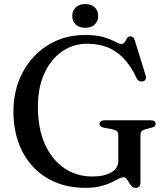

<svg xmlns="http://www.w3.org/2000/svg" viewBox="-20 -884 797 922"><path d="M654.5 -10.5Q654.5 5 648.8 11.5Q643 18 631 18Q620.5 18 612.8 10.2Q605 2.5 599.2 -7.5Q593.5 -17.5 587.5 -25.2Q581.5 -33 573.5 -33Q563.5 -33 549.2 -25.2Q535 -17.5 514.2 -7.5Q493.5 2.5 463 10.2Q432.5 18 390.5 18Q310 18 246 -9Q182 -36 137 -85Q92 -134 68.2 -201Q44.5 -268 44.5 -348.5Q44.5 -428 70.2 -495.2Q96 -562.5 142.5 -612Q189 -661.5 251.5 -688.8Q314 -716 388 -716Q443.5 -716 478 -705.5Q512.5 -695 532.2 -684Q552 -673 562 -673Q574 -673 579.2 -682.2Q584.5 -691.5 590 -700.5Q595.5 -709.5 607 -709.5Q614.5 -709.5 619.2 -705Q624 -700.5 627.5 -689.5L680 -519.5Q683.5 -509.5 678.8 -502Q674 -494.5 664 -493Q655 -491.5 647.5 -495.5Q640 -499.5 636 -509Q607.5 -569 572.2 -605.2Q537 -641.5 493.8 -657.8Q450.5 -674 399.5 -674Q331 -674 277.5 -636.5Q224 -599 193 -531.2Q162 -463.5 162 -372Q162 -265.5 196.2 -190.5Q230.5 -115.5 289.5 -76Q348.5 -36.5 422.5 -36.5Q451.5 -36.5 474.8 -41.5Q498 -46.5 514.2 -56Q530.5 -65.5 539.2 -79.2Q548 -93 548 -111V-235Q548 -247.5 541.5 -253.8Q535 -260 516.5 -264L480.5 -270.5Q469.5 -272.5 463.8 -277.2Q458 -282 458 -289.5Q458 -297.5 464.5 -302Q471 -306.5 483.5 -306.5H702Q715 -306.5 721.2 -302Q727.5 -297.5 727.5 -289.5Q727.5 -282.5 723.2 -278.2Q719 -274 708 -271L684.5 -265Q668 -261 661.2 -254.8Q654.5 -248.5 654.5 -235ZM389.5 -750.5Q361 -750.5 344 -766.2Q327 -782 327 -807.5Q327 -833 344 -848.8Q361 -864.5 389.5 -864.5Q418.5 -864.5 435 -848.8Q451.5 -833 451.5 -807.5Q451.5 -782.5 435 -766.5Q418.5 -750.5 389.5 -750.5Z"/></svg>

Font: Fraunces Wonky
Style: Regular
Weight: 400
Version: Version 1.000;[b76b70a41]